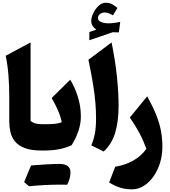

<svg xmlns="http://www.w3.org/2000/svg" viewBox="-20 -1118 1261 1426"><path d="M207 -802.7V-219.7Q221.2 -208 240.2 -201.9Q259.3 -195.8 289.1 -195.8H289.6V0H289.1Q210.9 0 163.3 -18.6Q115.7 -37.1 90.8 -68.4Q65.9 -99.6 57.4 -138.4Q48.8 -177.2 48.8 -217.3V-401.4Q48.8 -483.9 42.5 -562Q36.1 -640.1 22 -703.6Z M422.9 253.4Q319.3 253.4 195.3 265.1L159.2 234.4Q172.4 202.6 185.1 171.9Q197.8 141.1 210.9 110.8Q341.8 99.6 422.6 99.6Q503.4 99.6 503.4 162.6Q503.4 206.5 479 253.9ZM289.6 0Q278.8 0 273.4 -8.1Q268.1 -16.1 268.1 -38.6V-157.2Q268.1 -179.7 273.4 -187.7Q278.8 -195.8 289.6 -195.8H335.9Q367.2 -195.8 393.1 -199Q418.9 -202.1 438.5 -210.4Q430.7 -252.4 409.9 -299.3Q389.2 -346.2 363.8 -390.1L501.5 -525.9Q533.2 -475.6 556.9 -403.1Q580.6 -330.6 580.6 -252.4Q580.6 -200.2 562.5 -145.8Q544.4 -91.3 512.2 -40Q468.8 -19 418 -9.5Q367.2 0 305.7 0Z M808.6 -802.7Q835.9 -670.4 848.4 -549.8Q860.8 -429.2 860.8 -333Q860.8 -215.8 835.4 -131.8Q810.1 -47.9 750 7.3L658.2 -38.6Q675.8 -80.6 684.6 -126.2Q693.4 -171.9 693.4 -238.3Q693.4 -294.4 688.5 -354.2Q683.6 -414.1 671.4 -490.7Q659.2 -567.4 636.7 -674.3ZM707.5 -983.9Q707.5 -963.9 731 -954.3Q754.4 -944.8 785.6 -944.8Q804.2 -944.8 828.1 -947.8Q852.1 -950.7 873 -955.6L862.8 -877.4L816.9 -878.4L643.6 -819.3V-880.4L695.3 -897.9Q678.2 -909.7 668 -925.8Q657.7 -941.9 657.7 -962.9Q657.7 -987.8 672.4 -1019.3Q687 -1050.8 711.7 -1074.2Q736.3 -1097.7 765.6 -1097.7Q789.1 -1097.7 808.1 -1088.9Q827.1 -1080.1 852.5 -1059.1L818.4 -1003.9Q785.2 -1025.4 757.3 -1025.4Q737.8 -1025.4 722.7 -1013.9Q707.5 -1002.4 707.5 -983.9Z M1186 -28.8Q1186 35.6 1168.2 92.8Q1150.4 149.9 1119.1 193.8Q1087.9 237.8 1047.1 262.9Q1006.3 288.1 960.4 288.1Q914.1 288.1 875.5 276.6Q836.9 265.1 790.5 237.8L835.4 120.6Q990.7 94.2 1067.4 -12.7Q1044.9 -74.2 1015.4 -129.9Q985.8 -185.5 944.3 -245.1L1073.2 -402.8Q1114.3 -328.6 1139.2 -267.1Q1164.1 -205.6 1175 -148.2Q1186 -90.8 1186 -28.8Z"/></svg>

Font: Pinar ExtraBold
Style: Regular
Weight: 800
Designer: Amin Abedi
Version: Version 3.000